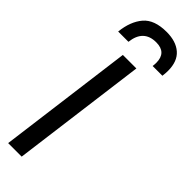

<svg xmlns="http://www.w3.org/2000/svg" viewBox="-342 -1041 1044 1044"><g transform="rotate(45 180.0 -518.5)"><path d="M357 -852H282Q284 -866 284 -878Q284 -957 205 -957Q108 -957 96 -852H17Q26 -937 68.5 -987Q111 -1037 205 -1037Q278 -1037 319 -1001Q360 -965 360 -893Q360 -874 357 -852ZM127 0H23L125 -780H229Z"/></g></svg>

Font: Tanohe Sans Medium
Style: Italic
Weight: 500
Designer: Village Type and Design LLC & Cristiano Sobral
Foundry: Cooper Hewitt Smithsonian Design Museum
Version: Version 1.00;September 29, 2021;FontCreator 13.0.0.2655 64-b